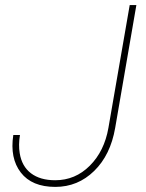

<svg xmlns="http://www.w3.org/2000/svg" viewBox="-20 -731 578 761"><path d="M494.1 -710.9H520.5L436.5 -224.1Q418 -116.7 353.3 -53.5Q288.6 9.8 199.2 9.8Q106.4 9.8 62.5 -47.1Q18.6 -104 32.7 -195.8H59.1Q52.7 -156.7 58.1 -124Q66.4 -71.8 102.8 -44.2Q139.2 -16.6 198.7 -16.6Q278.3 -16.6 335.9 -74.2Q393.6 -131.8 409.7 -224.1Z"/></svg>

Font: TypoPRO Roboto
Style: Italic
Weight: 250
Italic angle: -12°
Designer: Google
Version: Version 2.136; 2016